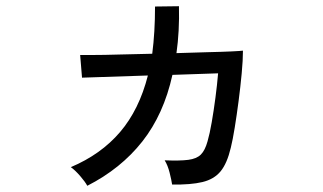

<svg xmlns="http://www.w3.org/2000/svg" viewBox="-20 -585 1040 618"><path d="M261 13Q254 0 238 -18.5Q222 -37 208 -47Q305 -88 366.5 -160Q428 -232 456 -342L244 -335L238 -408Q245 -408 279 -408Q313 -408 363.5 -409.5Q414 -411 470 -412Q479 -481 479 -564L556 -565Q557 -525 555 -487Q553 -449 548 -414Q601 -416 647.5 -417Q694 -418 725 -419.5Q756 -421 762 -422Q762 -392 758 -349Q754 -306 748 -260Q742 -214 735.5 -174Q729 -134 723 -110Q711 -59 690 -33.5Q669 -8 631.5 1Q594 10 534 9Q532 -5 526 -29Q520 -53 510 -69Q559 -67 586 -70.5Q613 -74 626.5 -87.5Q640 -101 648 -130Q655 -154 661.5 -191.5Q668 -229 673.5 -271Q679 -313 682 -349L535 -344Q507 -217 438 -129.5Q369 -42 261 13Z"/></svg>

Font: Zen Kaku Gothic New Medium
Style: Regular
Weight: 500
Designer: Yoshimichi Ohira
Foundry: Positype
Version: Version 1.002